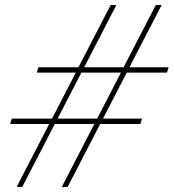

<svg xmlns="http://www.w3.org/2000/svg" viewBox="-20 -735 683 755"><path d="M532 -247.5H374L246 0H223L351 -247.5H195.5L67.5 0H45.5L173.5 -247.5H20L26.5 -268.5H184.5L278 -449.5H124.5L131 -470.5H288.5L415 -715H437.5L311 -470.5H466L592.5 -715H615.5L489 -470.5H643L636.5 -449.5H478.5L385 -268.5H538.5ZM206.5 -268.5H362L455.5 -449.5H300Z"/></svg>

Font: Newsreader 72pt ExtraLight
Style: Italic
Weight: 275
Italic angle: -17°
Designer: Hugues Gentile
Foundry: Production Type
Version: Version 1.003; ttfautohint (v1.8.3)